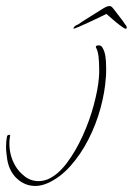

<svg xmlns="http://www.w3.org/2000/svg" viewBox="-245 -333 439 635"><path d="M-128 282Q-162 282 -188 258.5Q-214 235 -221 195Q-222 187 -223.5 175.5Q-225 164 -225 153Q-225 134 -222 119Q-221 114 -216.5 113Q-212 112 -211 116Q-211 117 -212 118Q-213 124 -213.5 130Q-214 136 -214 141Q-214 182 -194 216Q-183 235 -163 250.5Q-143 266 -117 266Q-103 266 -87 260Q-53 245 -23.5 205.5Q6 166 29 115Q52 64 65.5 13Q79 -38 82 -75Q83 -83 83 -90.5Q83 -98 83 -106Q83 -126 81 -145Q79 -164 72 -177V-178Q72 -183 82 -183Q89 -183 93 -177Q101 -164 103.5 -147.5Q106 -131 106 -111Q106 -103 106 -94Q106 -85 105 -76Q102 -29 87.5 24.5Q73 78 47.5 128Q22 178 -12.5 216.5Q-47 255 -88 273Q-109 282 -128 282ZM-2 -238Q-2 -238 -2 -240Q1 -248 13 -252Q27 -262 51.5 -277Q76 -292 93 -303Q99 -307 105.5 -310Q112 -313 117 -313Q122 -313 125 -310Q128 -307 131 -303Q139 -292 151 -277Q163 -262 169 -252Q171 -251 173 -246.5Q175 -242 174 -240Q174 -238 170 -238Q167 -238 153.5 -248Q140 -258 126.5 -270Q113 -282 107 -287Q99 -283 82.5 -275Q66 -267 47.5 -258.5Q29 -250 15 -244Q1 -238 -2 -238Z"/></svg>

Font: Waterfall
Style: Regular
Weight: 400
Designer: Robert E. Leuschke
Foundry: Robert E. Leuschke
Version: Version 1.010; ttfautohint (v1.8.3)